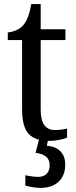

<svg xmlns="http://www.w3.org/2000/svg" viewBox="-20 -679 370 939"><path d="M221 10Q152 10 120 -24.5Q88 -59 88 -145V-483H18V-520Q37 -522 57 -530Q77 -538 92 -554Q107 -571 116.5 -595.5Q126 -620 133 -659H179V-536H300V-483H179V-143Q179 -91 197 -67Q215 -43 247 -43Q265 -43 279.5 -45Q294 -47 308 -50V-6Q295 0 270.5 5Q246 10 221 10ZM176 240Q167 240 154 238.5Q141 237 128.5 234.5Q116 232 104 229V178Q121 182 138 184Q155 186 167 186Q194 186 208.5 170.5Q223 155 223 130Q223 101 203.5 86Q184 71 154 69L174 -9H218L209 34Q239 36 259 48Q279 60 289 79.5Q299 99 299 126Q299 179 267 209.5Q235 240 176 240Z"/></svg>

Font: Noto Serif SemiCondensed
Style: Regular
Weight: 400
Width: 4
Designer: Monotype Design Team
Foundry: Monotype Imaging Inc.
Version: Version 2.013